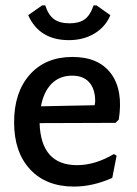

<svg xmlns="http://www.w3.org/2000/svg" viewBox="-20 -679 504 708"><path d="M336 -659 387 -623Q369 -580 328.5 -555.5Q288 -531 234 -531Q125 -531 84 -623L135 -659H147Q158 -624 179 -608.5Q200 -593 237 -593Q272 -593 292.5 -608Q313 -623 325 -659ZM253 9Q150 9 91 -54.5Q32 -118 32 -228Q32 -339 90 -404Q148 -469 247 -469Q344 -469 389.5 -407.5Q435 -346 418 -238L406 -226L126 -225Q131 -70 264 -70Q331 -70 400 -111L410 -105L394 -23Q322 9 253 9ZM246 -400Q200 -400 170.5 -370.5Q141 -341 131 -287L329 -291L331 -305Q331 -351 309 -375.5Q287 -400 246 -400Z"/></svg>

Font: Alegreya Sans Medium
Style: Regular
Weight: 500
Designer: Juan Pablo del Peral
Foundry: Huerta Tipografica
Version: Version 2.007